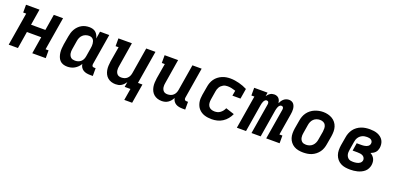

<svg xmlns="http://www.w3.org/2000/svg" viewBox="1 -1367 4798 2343"><g transform="rotate(20 2400.0 -195.0)"><path d="M31 0 102 -429H63V-530H238L204 -322H390L424 -530H544L473 -101H512V0H337L373 -221H187L151 0Z M792 8Q764 8 738.5 -0.5Q713 -9 695.5 -28Q678 -47 669 -72Q660 -97 656.5 -123.5Q653 -150 655 -177.5Q657 -205 661 -233L680 -343Q684 -368 691.5 -392Q699 -416 712 -439Q725 -462 744 -481.5Q763 -501 786 -514Q809 -527 834 -532.5Q859 -538 884 -538Q907 -538 929 -532Q951 -526 967.5 -511.5Q984 -497 994 -477.5Q1004 -458 1009 -436L1024 -530H1144L1078 -129Q1077 -121 1078 -114Q1079 -107 1083 -102Q1087 -97 1093.5 -95Q1100 -93 1108 -93H1126V8H1091Q1067 8 1043.5 3.5Q1020 -1 1001.5 -12.5Q983 -24 970.5 -43.5Q958 -63 956 -86Q943 -64 925 -46Q907 -28 885.5 -15.5Q864 -3 840 2.5Q816 8 792 8ZM857 -93Q877 -93 896.5 -99Q916 -105 932 -119Q948 -133 956.5 -152Q965 -171 968 -190L986 -300Q989 -316 990 -331.5Q991 -347 989.5 -362Q988 -377 983.5 -391Q979 -405 969.5 -416Q960 -427 946 -432Q932 -437 917 -437Q895 -437 873.5 -429.5Q852 -422 835 -406Q818 -390 809 -369Q800 -348 797 -327L779 -217Q776 -202 775.5 -187Q775 -172 777.5 -158Q780 -144 786.5 -131Q793 -118 803.5 -109Q814 -100 828 -96.5Q842 -93 857 -93Z M1587 151 1612 0H1537L1548 -65Q1537 -49 1523 -34.5Q1509 -20 1492 -9.5Q1475 1 1456 4.5Q1437 8 1419 8Q1390 8 1363.5 -0.5Q1337 -9 1316.5 -26.5Q1296 -44 1284 -68Q1272 -92 1267 -119.5Q1262 -147 1263.5 -175.5Q1265 -204 1269 -233L1302 -429H1263V-530H1438L1387 -217Q1384 -202 1383 -187.5Q1382 -173 1384 -159Q1386 -145 1391.5 -132.5Q1397 -120 1406.5 -110.5Q1416 -101 1429.5 -97Q1443 -93 1458 -93Q1478 -93 1497.5 -99Q1517 -105 1532.5 -119Q1548 -133 1556.5 -152Q1565 -171 1568 -190L1624 -530H1744L1673 -101H1731L1689 151Z M2019 8Q1990 8 1963.5 -0.5Q1937 -9 1916.5 -26.5Q1896 -44 1884 -68Q1872 -92 1867 -119.5Q1862 -147 1863.5 -175.5Q1865 -204 1869 -233L1902 -429H1863V-530H2038L1987 -217Q1984 -202 1983 -187.5Q1982 -173 1984 -159Q1986 -145 1991.5 -132.5Q1997 -120 2006.5 -110.5Q2016 -101 2029.5 -97Q2043 -93 2058 -93Q2078 -93 2097.5 -99Q2117 -105 2132.5 -119Q2148 -133 2156.5 -152Q2165 -171 2168 -190L2224 -530H2344L2278 -129Q2277 -121 2278 -114Q2279 -107 2283 -102Q2287 -97 2293.5 -95Q2300 -93 2308 -93H2326V8H2291Q2268 8 2245.5 4Q2223 0 2204 -11Q2185 -22 2172.5 -40.5Q2160 -59 2156 -81Q2146 -61 2132 -44Q2118 -27 2099.5 -14.5Q2081 -2 2060 3Q2039 8 2019 8Z M2669 8Q2644 8 2620 5Q2596 2 2574 -5Q2552 -12 2532.5 -24.5Q2513 -37 2498 -54Q2483 -71 2473.5 -92Q2464 -113 2459.5 -136.5Q2455 -160 2456 -184.5Q2457 -209 2461 -233L2480 -343Q2484 -370 2493.5 -396.5Q2503 -423 2519.5 -446.5Q2536 -470 2559 -488Q2582 -506 2608.5 -517.5Q2635 -529 2662 -533.5Q2689 -538 2716 -538Q2746 -538 2775 -533.5Q2804 -529 2831 -522Q2858 -515 2884.5 -505Q2911 -495 2936 -482L2914 -349H2809L2821 -417Q2796 -425 2770 -431Q2744 -437 2718 -437Q2703 -437 2688.5 -434.5Q2674 -432 2660.5 -424.5Q2647 -417 2635.5 -406.5Q2624 -396 2616 -382.5Q2608 -369 2603.5 -355Q2599 -341 2597 -327L2579 -217Q2575 -193 2577 -169.5Q2579 -146 2591 -128Q2603 -110 2624 -101.5Q2645 -93 2669 -93Q2688 -93 2707 -98Q2726 -103 2742.5 -115.5Q2759 -128 2771.5 -144.5Q2784 -161 2791 -179L2902 -143Q2887 -109 2863 -79.5Q2839 -50 2807 -29.5Q2775 -9 2739.5 -0.5Q2704 8 2669 8Z M2994 0 3065 -430H3026V-530H3200L3192 -481Q3200 -493 3210 -504Q3220 -515 3232.5 -523Q3245 -531 3259 -534.5Q3273 -538 3286 -538Q3303 -538 3319 -532Q3335 -526 3345.5 -514Q3356 -502 3361.5 -486.5Q3367 -471 3369 -455Q3376 -471 3386.5 -486.5Q3397 -502 3411 -514Q3425 -526 3442.5 -532Q3460 -538 3477 -538Q3495 -538 3511 -531.5Q3527 -525 3537.5 -512Q3548 -499 3553.5 -482.5Q3559 -466 3560.5 -448.5Q3562 -431 3560.5 -413Q3559 -395 3556 -377L3510 -100H3549V0H3375L3441 -397Q3442 -405 3441.5 -412.5Q3441 -420 3437.5 -426Q3434 -432 3427 -435Q3420 -438 3413 -438Q3401 -438 3391 -428Q3381 -418 3376 -406Q3371 -394 3367.5 -382Q3364 -370 3362 -358L3303 0H3184L3250 -397Q3251 -405 3250.5 -412.5Q3250 -420 3246.5 -426Q3243 -432 3236.5 -435Q3230 -438 3222 -438Q3210 -438 3200.5 -428Q3191 -418 3185.5 -406Q3180 -394 3177 -382Q3174 -370 3172 -358L3113 0Z M3855 8Q3824 8 3793 2Q3762 -4 3736.5 -19Q3711 -34 3692.5 -57.5Q3674 -81 3665 -109.5Q3656 -138 3656 -169.5Q3656 -201 3661 -233L3680 -343Q3684 -370 3694 -397Q3704 -424 3721 -447.5Q3738 -471 3761.5 -489.5Q3785 -508 3811.5 -519Q3838 -530 3865.5 -535.5Q3893 -541 3921 -541Q3953 -541 3983 -533.5Q4013 -526 4038.5 -511Q4064 -496 4082.5 -472.5Q4101 -449 4110 -420.5Q4119 -392 4119 -360.5Q4119 -329 4114 -297L4095 -187Q4091 -160 4081.5 -133Q4072 -106 4055 -82.5Q4038 -59 4014.5 -40.5Q3991 -22 3964.5 -11Q3938 0 3910 4Q3882 8 3855 8ZM3857 -93Q3879 -93 3901 -100.5Q3923 -108 3939.5 -124Q3956 -140 3965.5 -161Q3975 -182 3978 -203L3997 -313Q4000 -336 3999.5 -358.5Q3999 -381 3989 -400Q3979 -419 3959 -428Q3939 -437 3916 -437Q3894 -437 3872.5 -429.5Q3851 -422 3834.5 -406Q3818 -390 3809 -369Q3800 -348 3797 -327L3779 -217Q3776 -202 3775.5 -187Q3775 -172 3777.5 -157.5Q3780 -143 3786.5 -130.5Q3793 -118 3803.5 -109Q3814 -100 3828 -96.5Q3842 -93 3857 -93Z M4466 8Q4433 8 4401.5 3Q4370 -2 4343 -16.5Q4316 -31 4296.5 -54.5Q4277 -78 4267 -107Q4257 -136 4256.5 -168.5Q4256 -201 4261 -233L4280 -343Q4284 -371 4294.5 -398Q4305 -425 4322.5 -449Q4340 -473 4364.5 -491Q4389 -509 4416.5 -519.5Q4444 -530 4472 -534Q4500 -538 4528 -538Q4554 -538 4579.5 -534.5Q4605 -531 4628 -522Q4651 -513 4670.5 -497.5Q4690 -482 4702 -461Q4714 -440 4717.5 -414.5Q4721 -389 4717 -363Q4714 -347 4707.5 -331.5Q4701 -316 4689 -303.5Q4677 -291 4662 -282.5Q4647 -274 4632 -268Q4649 -259 4663 -245Q4677 -231 4685.5 -213.5Q4694 -196 4696 -175Q4698 -154 4695 -133Q4691 -110 4679.5 -87Q4668 -64 4649 -47.5Q4630 -31 4607 -20Q4584 -9 4560.5 -3Q4537 3 4513 5.5Q4489 8 4466 8ZM4468 -93Q4479 -93 4490 -94Q4501 -95 4512 -97Q4523 -99 4533.5 -103Q4544 -107 4553.5 -113.5Q4563 -120 4569.5 -130Q4576 -140 4578 -151Q4581 -168 4572.5 -184Q4564 -200 4549 -208Q4534 -216 4516 -218.5Q4498 -221 4480 -221H4417L4433 -322H4497Q4507 -322 4517 -323Q4527 -324 4537.5 -326Q4548 -328 4558 -331.5Q4568 -335 4577 -341.5Q4586 -348 4592 -357.5Q4598 -367 4599 -377Q4602 -391 4596.5 -404Q4591 -417 4580 -424.5Q4569 -432 4555 -434.5Q4541 -437 4527 -437Q4512 -437 4496.5 -434.5Q4481 -432 4466.5 -425.5Q4452 -419 4439.5 -408.5Q4427 -398 4418 -384.5Q4409 -371 4404 -356.5Q4399 -342 4397 -327L4379 -217Q4376 -201 4375.5 -185Q4375 -169 4378.5 -154.5Q4382 -140 4390 -127.5Q4398 -115 4410 -106.5Q4422 -98 4437.5 -95.5Q4453 -93 4468 -93Z"/></g></svg>

Font: Iosevka Slab Extended
Style: Bold Italic
Weight: 700
Width: 7
Italic angle: -9°
Monospace: yes
Designer: Belleve Invis
Foundry: Belleve Invis
Version: Version 11.1.0; ttfautohint (v1.8.3)